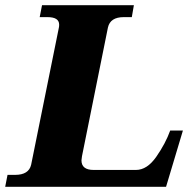

<svg xmlns="http://www.w3.org/2000/svg" viewBox="-42 -720 739 740"><path d="M-13 -46H16Q69 -46 78 -85L185 -614Q186 -618 186 -625Q186 -654 141 -654H111L120 -700H474L466 -654H435Q383 -654 374 -614L274 -118Q272 -106 272 -102Q272 -65 319 -65H482Q525 -65 560.5 -116Q596 -167 614 -217H663L598 0H-22Z"/></svg>

Font: Taviraj ExtraBold
Style: Italic
Weight: 800
Italic angle: -12°
Designer: Katatrad Team
Foundry: CadsonDemak
Version: Version 1.001